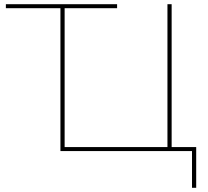

<svg xmlns="http://www.w3.org/2000/svg" viewBox="-20 -720 992 915"><path d="M268 -690 277 -681H8V-700H538V-681H279L288 -690V-19H778V-700H798V0H268ZM895 175V-9L904 0H778V-19H915V175Z"/></svg>

Font: Montserrat Thin
Style: Regular
Weight: 100
Designer: Julieta Ulanovsky
Foundry: Julieta Ulanovsky
Version: Version 9.000